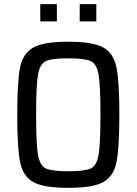

<svg xmlns="http://www.w3.org/2000/svg" viewBox="-20 -897 658 925"><path d="M63 -344Q63 -505 77 -573Q91 -641 141 -668.5Q191 -696 309 -696Q427 -696 477 -668.5Q527 -641 541 -573Q555 -505 555 -344Q555 -183 541 -115Q527 -47 477 -19.5Q427 8 309 8Q191 8 141 -19.5Q91 -47 77 -115Q63 -183 63 -344ZM464 -344Q464 -485 455 -537Q446 -589 417.5 -602.5Q389 -616 309 -616Q229 -616 200.5 -602.5Q172 -589 163 -537Q154 -485 154 -344Q154 -203 163 -151Q172 -99 200.5 -85.5Q229 -72 309 -72Q389 -72 417.5 -85.5Q446 -99 455 -151Q464 -203 464 -344ZM174 -794V-877H254V-794ZM364 -794V-877H444V-794Z"/></svg>

Font: Saira Semi Condensed
Style: Regular
Weight: 400
Width: 4
Designer: Hector Gatti with collaboration of the Omnibus-Type team
Foundry: Omnibus-Type
Version: Version 1.001; ttfautohint (v1.8)